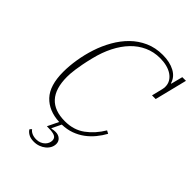

<svg xmlns="http://www.w3.org/2000/svg" viewBox="-259 -828 1148 1148"><g transform="rotate(45 315.5 -253.5)"><path d="M245 203Q216 203 198 192Q180 181 174 168L185 157Q193 169 209 176Q225 183 245 183Q263 183 277 177Q291 171 300.5 161.5Q310 152 314.5 141Q319 130 319 120Q319 102 307 93.5Q295 85 267 83L235 82L269 12Q178 8 126 -47Q74 -102 74 -217Q74 -267 83 -323Q92 -379 110 -434Q128 -489 156.5 -539Q185 -589 223.5 -627Q262 -665 312 -687.5Q362 -710 424 -710Q483 -710 524.5 -688Q566 -666 578 -624H581L600 -698H631L580 -493H549L566 -562Q569 -575 569 -585Q569 -609 558 -627.5Q547 -646 527.5 -659Q508 -672 482 -678.5Q456 -685 426 -685Q373 -685 327.5 -664.5Q282 -644 246 -606.5Q210 -569 183 -516Q156 -463 140 -397Q130 -357 124.5 -327.5Q119 -298 116 -276.5Q113 -255 112 -239.5Q111 -224 111 -212Q111 -15 290 -15Q364 -15 417 -54Q470 -93 507 -155L526 -145Q509 -114 486 -86Q463 -58 434 -36.5Q405 -15 369.5 -2Q334 11 291 12L263 70L264 73Q272 71 280 70Q288 69 296 69Q320 69 335 82.5Q350 96 350 117Q350 134 342 149.5Q334 165 319.5 177Q305 189 286 196Q267 203 245 203Z"/></g></svg>

Font: IBM Plex Serif ExtLt
Style: Italic
Weight: 200
Italic angle: -14°
Designer: Mike Abbink, Paul van der Laan, Pieter van Rosmalen
Foundry: Bold Monday
Version: Version 3.001